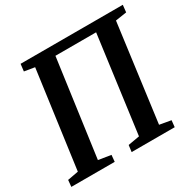

<svg xmlns="http://www.w3.org/2000/svg" viewBox="-162 -912 1090 1081"><g transform="rotate(-30 383.0 -371.5)"><path d="M3 0 7 -43 77.5 -56 163.5 -685.5 96.5 -696.5 102 -743H766.5L761.5 -696.5L689 -685.5L605.5 -56L679.5 -43L675 0H395L400.5 -43L475 -56L559 -684H294.5L208 -56L289 -43L285 0Z"/></g></svg>

Font: Merriweather 24pt SemiBold
Style: Italic
Weight: 600
Italic angle: -7.8°
Version: Version 2.101